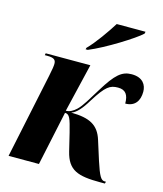

<svg xmlns="http://www.w3.org/2000/svg" viewBox="-115 -852 806 947"><g transform="rotate(15 288.0 -378.5)"><path d="M249 -614 247 -606H258C339 -639 476 -725 508 -756L510 -766H363C334 -720 287 -652 249 -614ZM486 9H510L513 -1H506C488 -1 477 -18 453 -92L422 -190C400 -261 354 -285 259 -286C284 -294 309 -322 337 -369C389 -452 410 -465 451 -465C490 -465 505 -442 505 -398C555 -398 576 -432 576 -477C576 -511 557 -546 499 -546C449 -546 418 -519 363 -429C328 -373 308 -336 284 -313C267 -297 250 -288 231 -288L290 -536H62L60 -526H74C110 -526 117 -515 117 -496C117 -487 114 -465 107 -433L16 0H171L230 -277C254 -277 260 -256 277 -189L299 -98C321 -8 371 9 486 9Z"/></g></svg>

Font: Noto Serif Display Condensed ExtraBold
Style: Italic
Weight: 800
Width: 3
Italic angle: -12°
Designer: Monotype Design Team
Foundry: Monotype Imaging Inc.
Version: Version 2.009